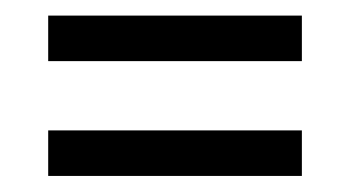

<svg xmlns="http://www.w3.org/2000/svg" viewBox="-20 -328 446 245"><path d="M41.5 -103.5V-161.6H365.2V-103.5ZM41.5 -250V-308.1H365.2V-250Z"/></svg>

Font: MiladAzad
Style: Regular
Weight: 400
Designer: Reza bakhtiari fard
Foundry: http://font-store.ir
Version: Version:0.0.3;RFB:1.2.5;Building:2016-04-05 21:27:38.277324